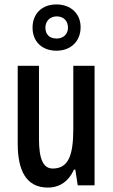

<svg xmlns="http://www.w3.org/2000/svg" viewBox="-20 -837 509 867"><path d="M235 -608C301 -608 344 -652 344 -714C344 -776 299 -817 235 -817C169 -817 127 -775 127 -712C127 -650 169 -608 235 -608ZM236 -663C202 -663 185 -683 185 -712C185 -742 206 -763 236 -763C268 -763 287 -742 287 -712C287 -683 266 -663 236 -663ZM407 -540H311V-256C311 -135 289 -76 218 -76C175 -76 156 -119 156 -210V-540H60V-188C60 -66 99 10 196 10C249 10 290 -18 314 -71H320L331 0H407Z"/></svg>

Font: Noto Sans Lao ExtraCondensed Medium
Style: Regular
Weight: 500
Width: 2
Designer: Monotype Design Team
Foundry: Monotype Imaging Inc.
Version: Version 2.003